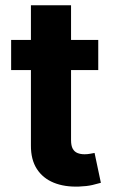

<svg xmlns="http://www.w3.org/2000/svg" viewBox="-20 -696 428 724"><path d="M350.5 -545.5V-431.8H22V-545.5ZM96.6 -676.1H247.9V-167.6Q247.9 -146.7 254.3 -135.1Q260.7 -123.6 272.2 -119Q283.7 -114.3 299 -114.3Q309.7 -114.3 320.3 -116.3Q331 -118.3 336.6 -119.3L360.4 -6.7Q349.1 -3.2 328.5 1.6Q307.9 6.4 278.4 7.5Q223.7 9.6 182.7 -7.1Q141.7 -23.8 119 -58.9Q96.2 -94.1 96.6 -147.7Z"/></svg>

Font: InterMG
Style: Bold
Weight: 700
Designer: Rasmus Andersson
Foundry: rsms
Version: Version 3.019;December 26, 2023;FontCreator 15.0.0.2955 64-b